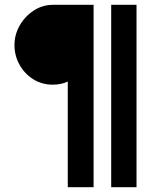

<svg xmlns="http://www.w3.org/2000/svg" viewBox="-20 -720 626 796"><path d="M261 56V-382Q234 -369 199 -369Q153 -369 117 -392Q81 -415 60.5 -452.5Q40 -490 40 -533Q40 -576 61.5 -614Q83 -652 119.5 -676Q156 -700 199 -700H368V56ZM441 56V-700H546V56Z"/></svg>

Font: Kulim Park
Style: Bold
Weight: 700
Designer: Noponies / Dale Sattler
Foundry: Noponies
Version: Version 1.000; ttfautohint (v1.8.3)